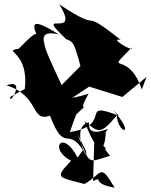

<svg xmlns="http://www.w3.org/2000/svg" viewBox="-20 -632 700 891"><path d="M333 -100C422 -186 323 -76 391 -197C162 -125 245 -253 133 -182L305 -171L394 -230L548 -182L660 -275L638 -217C572 -411 459 -275 591 -411C604 -386 480 -459 540 -447C336 -609 471 -468 255 -612C362 -439 123 -603 290 -448C102 -573 116 -527 191 -391C179 -529 137 -476 67 -406C-13 -392 116 -398 95 -219L29 -183C15 -133 108 -272 10 -236C167 -187 120 -63 212 -95C281 85 293 -48 365 65L340 99C269 -37 204 60 310 114C234 195 244 188 372 222C457 173 442 121 512 239C397 219 465 185 412 208L418 8C526 103 429 19 491 91C386 121 400 142 338 -14L379 69C395 142 301 -47 393 -64C385 29 515 -62 471 -21C466 87 432 89 372 -69C438 -15 448 -7 522 -97C527 -7 616 3 504 -122L532 -95C339 -169 512 -53 304 -19ZM422 -318 351 -400 353 -325 266 -237C176 -431 139 -498 255 -472C318 -420 313 -482 358 -308Z"/></svg>

Font: Asimov Silicon
Style: Regular
Weight: 400
Designer: Google
Version: Version 2.000980; 2014